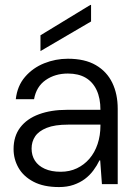

<svg xmlns="http://www.w3.org/2000/svg" viewBox="-20 -746 538 778"><path d="M219 12Q157 12 116 -9.5Q75 -31 55 -66Q35 -101 35 -142Q35 -194 62 -229.5Q89 -265 138 -283Q187 -301 251 -301H387Q387 -348 371.5 -381Q356 -414 327 -431Q298 -448 255 -448Q203 -448 165 -421.5Q127 -395 118 -344H44Q50 -398 81.5 -434.5Q113 -471 159 -489.5Q205 -508 255 -508Q324 -508 368.5 -482Q413 -456 435 -410.5Q457 -365 457 -305V0H393L386 -96H383Q373 -75 358 -55Q343 -35 323.5 -20.5Q304 -6 278 3Q252 12 219 12ZM226 -50Q262 -50 291.5 -64Q321 -78 342.5 -103Q364 -128 375.5 -162.5Q387 -197 387 -237V-241H256Q202 -241 169.5 -228Q137 -215 122.5 -193.5Q108 -172 108 -144Q108 -116 121.5 -95Q135 -74 161.5 -62Q188 -50 226 -50ZM144 -539V-603L346 -726H349V-659Z"/></svg>

Font: DM Sans 36pt Light
Style: Regular
Weight: 300
Designer: Colophon Foundry, Jonny Pinhorn
Foundry: Colophon Foundry
Version: Version 4.004;gftools[0.9.30]